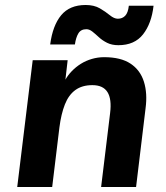

<svg xmlns="http://www.w3.org/2000/svg" viewBox="-20 -749 664 769"><path d="M49 0 111 -508H251L242 -430Q252 -448 268 -464.5Q284 -481 304 -493.5Q324 -506 348 -513Q372 -520 397 -520Q464 -520 503 -494Q542 -468 556.5 -421.5Q571 -375 563 -315L525 0H385L421 -296Q428 -352 410.5 -380Q393 -408 350 -408Q309 -408 282 -388.5Q255 -369 240 -331Q225 -293 218 -239L189 0ZM326 -632Q304 -632 294 -615.5Q284 -599 280 -571H181Q191 -647 225 -688Q259 -729 323 -729Q357 -729 380 -715.5Q403 -702 420 -688Q437 -674 452 -674Q470 -674 481.5 -686Q493 -698 496 -726H595Q587 -655 553 -611.5Q519 -568 454 -568Q428 -568 409 -577.5Q390 -587 376 -600Q362 -613 350 -622.5Q338 -632 326 -632Z"/></svg>

Font: Inclusive Sans
Style: Italic
Weight: 400
Italic angle: -7°
Designer: Olivia King
Foundry: Olivia King
Version: Version 2.004